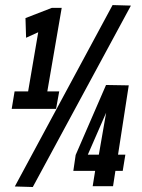

<svg xmlns="http://www.w3.org/2000/svg" viewBox="-20 -735 562 758"><path d="M26.2 -305.3 37.6 -374.1H91L130.9 -607.7L83 -585.9L80.6 -663.6L184.6 -703.9H223.6L166.8 -374.1H213.8L201.3 -305.3ZM109.5 3.3 38.5 1.2 424.4 -715 496.8 -712.9ZM269.5 -60.4 278.7 -123.1 398.6 -399.5 488.3 -398 446 -124.3H474.9L464.5 -60.4H435.6L426.3 0H345.9L355.6 -60.4ZM326.7 -124.3H370.2L399 -290Z"/></svg>

Font: Georama ExtraCondensed Thin
Style: Italic
Weight: 100
Width: 2
Italic angle: -9°
Designer: Jean-Baptiste Levee
Foundry: Production Type
Version: Version 1.001